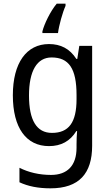

<svg xmlns="http://www.w3.org/2000/svg" viewBox="-20 -786 599 1046"><path d="M337 -754V-766H289C254 -724 221 -655 211 -615V-606H296C301 -647 321 -719 337 -754ZM247 -546C124 -546 50 -443 50 -267C50 -89 123 10 247 10C313 10 362 -17 396 -72H400C398 -53 397 -18 397 0V19C397 117 346 167 258 167C194 167 135 153 86 128V207C133 229 188 240 255 240C411 240 482 159 482 8V-536H412L401 -465H396C360 -521 310 -546 247 -546ZM261 -473C355 -473 397 -413 397 -268V-246C397 -119 355 -62 263 -62C180 -62 138 -130 138 -266C138 -399 181 -473 261 -473Z"/></svg>

Font: Noto Sans Arabic UI SmCn
Style: Regular
Weight: 400
Width: 4
Designer: Monotype Design Team, Nadine Chahine and Nizar Qandah
Foundry: Monotype Imaging Inc.
Version: Version 2.010